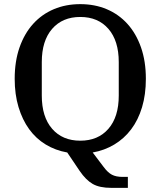

<svg xmlns="http://www.w3.org/2000/svg" viewBox="-20 -730 776 928"><path d="M518 178Q461 178 428 159Q395 140 365 96L305 7Q248 -3 201 -31.5Q154 -60 121 -105.5Q88 -151 69.5 -212.5Q51 -274 51 -349Q51 -434 74.5 -501Q98 -568 140 -614.5Q182 -661 240 -685.5Q298 -710 368 -710Q438 -710 496 -685.5Q554 -661 596 -614.5Q638 -568 661.5 -501Q685 -434 685 -349Q685 -273 666.5 -211.5Q648 -150 614 -105Q580 -60 532.5 -31.5Q485 -3 428 7L481 77Q501 104 521 114.5Q541 125 573 125H598V178ZM368 -50Q454 -50 504 -107.5Q554 -165 554 -268V-430Q554 -533 504 -590.5Q454 -648 368 -648Q282 -648 232 -590.5Q182 -533 182 -430V-268Q182 -165 232 -107.5Q282 -50 368 -50Z"/></svg>

Font: IBM Plex Serif Medm
Style: Regular
Weight: 500
Designer: Mike Abbink, Paul van der Laan, Pieter van Rosmalen
Foundry: Bold Monday
Version: Version 3.001